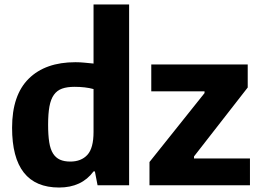

<svg xmlns="http://www.w3.org/2000/svg" viewBox="-20 -828 1169 858"><path d="M648 -104 894 -412V-420H656V-540H1087V-437L847 -129V-120H1097V0H648ZM244 10Q34 10 34 -257Q34 -403 108.5 -476.5Q183 -550 317 -550Q337 -550 357 -548Q377 -546 398 -544V-808H557V0H416L404 -62H398Q345 10 244 10ZM294 -106Q343 -106 370.5 -136Q398 -166 398 -238V-430Q380 -435 358.5 -437.5Q337 -440 313 -440Q280 -440 257.5 -432Q235 -424 221 -404.5Q207 -385 201 -352.5Q195 -320 195 -271Q195 -224 200 -192.5Q205 -161 217 -142Q229 -123 248 -114.5Q267 -106 294 -106Z"/></svg>

Font: Encode Sans Narrow
Style: Bold
Weight: 700
Designer: Pablo Impallari, Andres Torresi
Foundry: Pablo Impallari, Andres Torresi
Version: Version 1.000; ttfautohint (v1.00) -l 8 -r 50 -G 200 -x 14 -